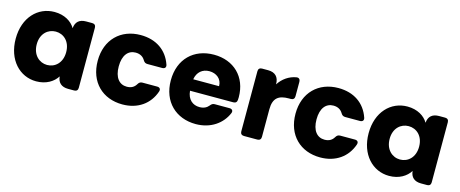

<svg xmlns="http://www.w3.org/2000/svg" viewBox="-37 -1047 3675 1535"><g transform="rotate(15 1800.0 -279.0)"><path d="M274 -566C137 -566 28 -456 28 -280C28 -104 137 8 273 8C356 8 415 -30 446 -79C450 -28 482 0 536 0H587C606 0 617 -11 617 -30V-528C617 -547 606 -558 587 -558H536C481 -558 450 -530 446 -478C417 -528 357 -566 274 -566ZM324 -417C389 -417 446 -368 446 -279C446 -190 389 -141 324 -141C260 -141 202 -191 202 -280C202 -369 260 -417 324 -417Z M987 -566C823 -566 707 -455 707 -279C707 -102 823 8 987 8C1114 8 1208 -59 1245 -168C1252 -189 1241 -202 1220 -202H1098C1081 -202 1071 -195 1062 -180C1046 -153 1022 -138 984 -138C923 -138 881 -186 881 -279C881 -372 923 -420 984 -420C1021 -420 1047 -404 1062 -378C1071 -363 1081 -356 1098 -356H1220C1241 -356 1253 -369 1246 -390C1208 -502 1115 -566 987 -566Z M1697 -333H1483C1493 -395 1536 -429 1592 -429C1649 -429 1697 -394 1697 -333ZM1312 -279C1312 -102 1430 8 1594 8C1718 8 1810 -59 1848 -151C1856 -171 1845 -185 1823 -185H1701C1685 -185 1675 -178 1665 -165C1649 -145 1625 -131 1588 -131C1533 -131 1488 -166 1482 -238H1840C1859 -238 1870 -248 1871 -267C1872 -274 1872 -281 1872 -288C1872 -458 1757 -566 1594 -566C1428 -566 1312 -456 1312 -279Z M1962 -528V-30C1962 -11 1973 0 1992 0H2103C2122 0 2133 -11 2133 -30V-259C2133 -355 2180 -383 2261 -383H2278C2297 -383 2308 -394 2308 -413V-533C2308 -553 2297 -565 2277 -562C2216 -552 2166 -516 2133 -465V-468C2133 -526 2101 -558 2043 -558H1992C1973 -558 1962 -547 1962 -528Z M2624 -566C2460 -566 2344 -455 2344 -279C2344 -102 2460 8 2624 8C2751 8 2845 -59 2882 -168C2889 -189 2878 -202 2857 -202H2735C2718 -202 2708 -195 2699 -180C2683 -153 2659 -138 2621 -138C2560 -138 2518 -186 2518 -279C2518 -372 2560 -420 2621 -420C2658 -420 2684 -404 2699 -378C2708 -363 2718 -356 2735 -356H2857C2878 -356 2890 -369 2883 -390C2845 -502 2752 -566 2624 -566Z M3195 -566C3058 -566 2949 -456 2949 -280C2949 -104 3058 8 3194 8C3277 8 3336 -30 3367 -79C3371 -28 3403 0 3457 0H3508C3527 0 3538 -11 3538 -30V-528C3538 -547 3527 -558 3508 -558H3457C3402 -558 3371 -530 3367 -478C3338 -528 3278 -566 3195 -566ZM3245 -417C3310 -417 3367 -368 3367 -279C3367 -190 3310 -141 3245 -141C3181 -141 3123 -191 3123 -280C3123 -369 3181 -417 3245 -417Z"/></g></svg>

Font: Arvore Sans
Style: Bold
Weight: 700
Designer: Jonny Pinhorn (Latin) Dan Schunck (customization for Arvore)
Version: Version 1.000;Glyphs 3.3 (3305)